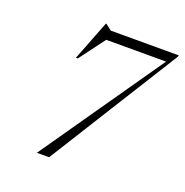

<svg xmlns="http://www.w3.org/2000/svg" viewBox="-132 -860 946 980"><g transform="rotate(20 341.5 -370.0)"><path d="M681 -707 239 0H172.5L633 -663H308L204 -524H194L278 -740H281.5L313.5 -715H683Z"/></g></svg>

Font: Newsreader 72pt Light
Style: Italic
Weight: 300
Italic angle: -17°
Designer: Hugues Gentile
Foundry: Production Type
Version: Version 1.003; ttfautohint (v1.8.3)